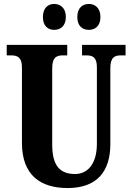

<svg xmlns="http://www.w3.org/2000/svg" viewBox="-20 -941 669 971"><path d="M430 -790C458 -790 488 -807 488 -855C488 -903 458 -921 430 -921C399 -921 371 -903 371 -855C371 -807 399 -790 430 -790ZM254 -790C283 -790 313 -807 313 -855C313 -903 283 -921 254 -921C225 -921 197 -903 197 -855C197 -807 225 -790 254 -790ZM322 10C475 10 538 -79 538 -212V-596C538 -653 561 -661 593 -661H615V-714H395V-661H416C448 -661 470 -653 470 -600V-214C470 -112 423 -61 360 -61C287 -61 244 -98 244 -210V-596C244 -653 268 -661 299 -661H320V-714H14V-661H36C66 -661 91 -653 91 -600V-218C91 -54 186 10 322 10Z"/></svg>

Font: Noto Serif Georgian ExtraCondensed ExtraBold
Style: Regular
Weight: 800
Width: 2
Designer: Monotype Design Team, Akaki Razmadze
Foundry: Google LLC
Version: Version 2.003